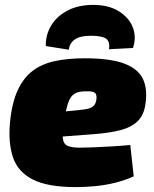

<svg xmlns="http://www.w3.org/2000/svg" viewBox="-20 -752 630 784"><path d="M326 -514Q430 -514 487 -492.5Q544 -471 563.5 -430Q583 -389 574 -328Q568 -283 543 -258Q518 -233 473.5 -221Q429 -209 361 -204L95 -184L108 -283L306 -303Q327 -305 341 -308.5Q355 -312 363.5 -321Q372 -330 374 -349Q375 -360 372 -367Q369 -374 359 -377Q349 -380 328 -379Q307 -379 293 -373.5Q279 -368 270 -355.5Q261 -343 254.5 -320Q248 -297 242 -261Q234 -212 236.5 -188Q239 -164 256 -156.5Q273 -149 307 -149Q328 -149 364.5 -150.5Q401 -152 441.5 -154.5Q482 -157 512 -160L526 -32Q491 -16 451 -6Q411 4 370 8Q329 12 289 12Q175 12 114 -19Q53 -50 33 -109.5Q13 -169 21 -254Q29 -334 53 -385Q77 -436 115 -464Q153 -492 206 -503Q259 -514 326 -514ZM261 -549 167 -564Q166 -609 188.5 -647Q211 -685 255 -708.5Q299 -732 361 -732Q423 -732 464.5 -706.5Q506 -681 522 -641Q538 -601 523 -556L425 -551Q430 -583 412.5 -594.5Q395 -606 352 -606Q307 -606 285.5 -591Q264 -576 261 -549Z"/></svg>

Font: Exo 2 Black
Style: Italic
Weight: 900
Italic angle: -8°
Designer: Natanael Gama
Foundry: Natanael Gama
Version: Version 2.010